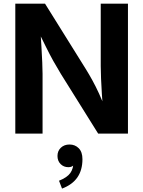

<svg xmlns="http://www.w3.org/2000/svg" viewBox="-20 -748 802 1075"><path d="M65.7 0V-727.5H232.1L461.8 -359.2Q479.3 -330.9 497.5 -297.8Q515.7 -264.8 534.4 -224.2Q553.2 -183.7 572 -132.9H556.7Q553.4 -173.6 550.5 -219.3Q547.6 -265 545.8 -307.1Q544 -349.2 544 -378.3V-727.5H696.4V0H529.6L321 -333.9Q298 -371.7 278.3 -406.9Q258.7 -442.2 237.5 -485.1Q216.3 -528.1 186.9 -587.5H205.8Q209.1 -534.9 212 -486.3Q214.8 -437.8 216.6 -398.6Q218.3 -359.4 218.3 -334.4V0ZM327.3 307.9 310.4 263.9Q356 245.7 373.8 220.6Q391.6 195.4 391.6 155.9Q391.6 149.7 391.6 144Q391.6 138.3 391.6 132.6H405.9Q405.9 155.2 396.1 171.6Q386.3 188.1 363.1 188.1Q336.7 188.1 319.2 170.5Q301.8 152.9 301.8 125.2Q301.8 97 320.7 79.1Q339.6 61.1 369.2 61.1Q400.2 61.1 420.9 82Q441.6 103 441.6 143.3Q441.6 203.7 413.5 244.8Q385.4 286 327.3 307.9Z"/></svg>

Font: Inter Variable LoSnoCo
Style: Regular
Weight: 400
Designer: Rasmus Andersson
Foundry: rsms
Version: Version 4.000;git-a52131595; featfreeze: case,dlig,ss01,ss02